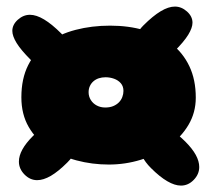

<svg xmlns="http://www.w3.org/2000/svg" viewBox="-20 -568 640 584"><path d="M311 -67.5Q260 -67.5 212.5 -80.2Q165 -93 127.2 -118.2Q89.5 -143.5 67.2 -182Q45 -220.5 45 -272Q45 -329 65.8 -370Q86.5 -411 123.8 -437.8Q161 -464.5 210 -477.2Q259 -490 315 -490Q371 -490 418.5 -476.2Q466 -462.5 501.2 -435Q536.5 -407.5 556 -366.5Q575.5 -325.5 575.5 -271Q575.5 -225.5 553.2 -188Q531 -150.5 493.2 -123.5Q455.5 -96.5 408.2 -82Q361 -67.5 311 -67.5ZM93 -20Q71.5 -20 54.5 -37.2Q37.5 -54.5 37.5 -76.5Q37.5 -94 48 -113.2Q58.5 -132.5 80 -154Q102 -176 123 -188.5Q144 -201 163 -201Q185 -201 202.8 -184.8Q220.5 -168.5 220.5 -145Q220.5 -128 211.2 -109.5Q202 -91 184.5 -73.5Q157.5 -46.5 134.8 -33.2Q112 -20 93 -20ZM134 -351.5Q119.5 -351.5 104.2 -361Q89 -370.5 73 -386.5Q43.5 -416 30.5 -437.2Q17.5 -458.5 17.5 -474Q17.5 -493 34.2 -508Q51 -523 71 -523Q90.5 -523 114.2 -508.8Q138 -494.5 166.5 -466Q179 -453.5 185.8 -440.5Q192.5 -427.5 192.5 -414Q192.5 -399.5 183.5 -385Q174.5 -370.5 161.2 -361Q148 -351.5 134 -351.5ZM530.5 -3.5Q511.5 -3.5 488.8 -16.8Q466 -30 439 -57Q421.5 -74.5 412.2 -93Q403 -111.5 403 -128.5Q403 -152 420.8 -168.2Q438.5 -184.5 460.5 -184.5Q479.5 -184.5 500.5 -172Q521.5 -159.5 543.5 -137.5Q565 -116 575.5 -96.8Q586 -77.5 586 -60Q586 -38 569.2 -20.8Q552.5 -3.5 530.5 -3.5ZM300 -241Q314 -241 324.2 -245.2Q334.5 -249.5 341.5 -256.5Q348.5 -263.5 352 -272.8Q355.5 -282 355.5 -291.5Q355.5 -305.5 347.5 -314.8Q339.5 -324 327 -328.5Q314.5 -333 301 -333Q290 -333 280.8 -330Q271.5 -327 264.5 -321Q257.5 -315 253.5 -306.5Q249.5 -298 249.5 -287.5Q249.5 -274.5 256.2 -263.8Q263 -253 274.5 -247Q286 -241 300 -241ZM449 -376.5Q435.5 -376.5 422 -386Q408.5 -395.5 399.5 -410Q390.5 -424.5 390.5 -439Q390.5 -452.5 397.2 -465.5Q404 -478.5 416.5 -491Q445 -519.5 468.8 -533.8Q492.5 -548 512 -548Q532 -548 548.8 -533Q565.5 -518 565.5 -499Q565.5 -483.5 552.5 -462.2Q539.5 -441 510 -411.5Q494 -395.5 478.8 -386Q463.5 -376.5 449 -376.5Z"/></svg>

Font: Gluten Thin Black
Style: Regular
Weight: 900
Version: Version 1.300